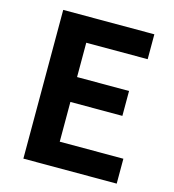

<svg xmlns="http://www.w3.org/2000/svg" viewBox="-110 -832 835 924"><g transform="rotate(15 307.5 -370.5)"><path d="M91 0V-741H545V-617H239V-446H498V-322H239V-124H556V0Z"/></g></svg>

Font: Noto Sans SC
Style: Bold
Weight: 700
Designer: Ryoko NISHIZUKA  (kana, bopomofo & ideographs); Paul D. Hunt (Latin, Greek & Cyrillic); Sandoll Communications , Soo-you
Foundry: Adobe
Version: Version 2.004-H2;hotconv 1.0.118;makeotfexe 2.5.65603